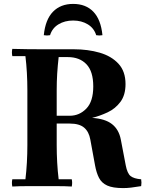

<svg xmlns="http://www.w3.org/2000/svg" viewBox="-20 -952 759 982"><path d="M702 -35Q705 -18 702 0Q671 5 650.5 7.5Q630 10 610 10Q557 10 528.5 -3Q500 -16 486.5 -42Q473 -68 466 -107L442 -238Q435 -278 410.5 -299Q386 -320 337 -320H202V-360H337Q386 -360 421.5 -396.5Q457 -433 457 -510Q457 -587 422 -623.5Q387 -660 327 -660H280Q275 -615 272.5 -575Q270 -535 270 -490V-210Q270 -165 272.5 -120.5Q275 -76 280 -35H347Q351 -17 347 2Q313 0 271.5 0Q230 0 195 0Q161 0 119.5 0Q78 0 43 2Q39 -17 43 -35H110Q115 -76 117.5 -120.5Q120 -165 120 -210V-490Q120 -535 117.5 -579.5Q115 -624 110 -665H43Q39 -684 43 -702Q78 -701 119.5 -700.5Q161 -700 195 -700H357Q430 -700 490 -682.5Q550 -665 586 -626Q622 -587 622 -522Q622 -466 596 -431Q570 -396 530.5 -377.5Q491 -359 451 -349Q517 -345 552.5 -317.5Q588 -290 598 -238L623 -107Q631 -65 648 -51.5Q665 -38 702 -35ZM472 -772Q461 -808 429 -827.5Q397 -847 354 -847Q311 -847 279 -827.5Q247 -808 236 -772Q220 -769 204 -772Q212 -852 251 -892Q290 -932 354 -932Q419 -932 457.5 -892Q496 -852 504 -772Q488 -769 472 -772Z"/></svg>

Font: Poltawski Nowy
Style: Bold
Weight: 700
Designer: Adam Pótawski, Mateusz Machalski, Borys Kosmynka, Ania Wieluska
Foundry: Capitalics.wtf
Version: Version 1.001;gftools[0.9.25]